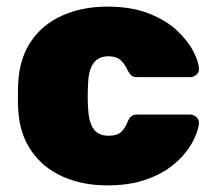

<svg xmlns="http://www.w3.org/2000/svg" viewBox="-20 -550 646 580"><path d="M304 10Q229 10 169.5 -16.5Q110 -43 74.5 -94.5Q39 -146 35 -219Q34 -235 34 -259Q34 -283 35 -300Q39 -374 74 -425.5Q109 -477 169 -503.5Q229 -530 304 -530Q378 -530 430.5 -509Q483 -488 515.5 -457Q548 -426 564 -395Q580 -364 581 -343Q582 -332 573.5 -324.5Q565 -317 555 -317H394Q383 -317 377 -322Q371 -327 366 -337Q356 -359 343 -369.5Q330 -380 308 -380Q277 -380 262 -358.5Q247 -337 246 -295Q244 -254 246 -224Q248 -181 262.5 -160.5Q277 -140 308 -140Q333 -140 345 -150.5Q357 -161 366 -183Q370 -193 376.5 -198.5Q383 -204 394 -204H555Q565 -204 573.5 -196Q582 -188 581 -177Q580 -163 570.5 -139.5Q561 -116 541.5 -90.5Q522 -65 490 -42Q458 -19 412 -4.5Q366 10 304 10Z"/></svg>

Font: Rubik ExtraBold
Style: Regular
Weight: 800
Designer: Hubert and Fischer
Foundry: Hubert and Fischer
Version: Version 2.300;gftools[0.9.30]